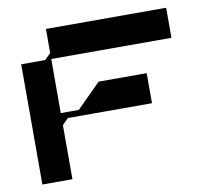

<svg xmlns="http://www.w3.org/2000/svg" viewBox="-70 -678 820 755"><g transform="rotate(-10 340.0 -300.0)"><path d="M640 -480V-600H160V-504L136 -480H40V0H160V-216L184 -240H208H252H328H520V-360H328L232 -264H160V-480Z"/></g></svg>

Font: KUBO
Style: Regular
Weight: 400
Version: Version 001.000